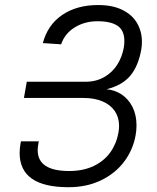

<svg xmlns="http://www.w3.org/2000/svg" viewBox="-20 -750 640 782"><path d="M259 12.5Q60 12.5 60 -127Q60 -145 64 -168L65.5 -174.5H138L136 -163.5Q133.5 -148.5 133.5 -138.5Q133.5 -53.5 261.5 -53.5Q319 -53.5 361.8 -74Q404.5 -94.5 429.5 -129.8Q454.5 -165 462.5 -210Q465 -226 465 -237Q465 -271.5 447.8 -297.2Q430.5 -323 397.8 -337Q365 -351 320 -351H77.5L89 -417H327.5Q372 -417 405.2 -436.5Q438.5 -456 458 -487.2Q477.5 -518.5 484 -555Q486.5 -568 486.5 -583.5Q486.5 -626 459 -644.8Q431.5 -663.5 377.5 -663.5Q324.5 -663.5 284 -638.2Q243.5 -613 229 -569.5L154.5 -574.5Q174 -648.5 233.2 -689Q292.5 -729.5 380 -729.5Q438.5 -729.5 478.8 -709.5Q519 -689.5 538.5 -655.5Q558 -621.5 558 -580Q558 -562 555.5 -549Q543.5 -481 510.8 -441.8Q478 -402.5 414 -386.5Q448 -383.5 475.8 -365Q503.5 -346.5 519.8 -314Q536 -281.5 536 -239.5Q536 -219.5 532.5 -200Q522 -140 485.8 -91.8Q449.5 -43.5 391.2 -15.5Q333 12.5 259 12.5Z"/></svg>

Font: JuliaMono Light
Style: Italic
Weight: 300
Italic angle: -9°
Monospace: yes
Designer: cormullion
Foundry: corm
Version: Version 0.054; ttfautohint (v1.8.4)